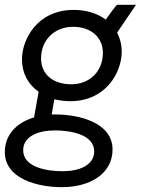

<svg xmlns="http://www.w3.org/2000/svg" viewBox="-34 -568 583 795"><path d="M257 -149C405 -149 470 -269 470 -354C470 -383 463 -410 451 -433L529 -548H450C440 -537 421 -511 404 -487C370 -512 324 -527 271 -527C121 -527 57 -406 57 -322C57 -264 83 -218 126 -188L107 -82C35 -60 -14 -11 -14 62C-14 173 123 207 222 207C338 207 432 152 432 51C432 -60 295 -94 196 -94H180L191 -157C212 -152 234 -149 257 -149ZM225 141C161 141 62 125 62 54C62 -4 125 -28 193 -28C257 -28 356 -12 356 59C356 117 293 141 225 141ZM261 -219C185 -219 136 -261 136 -326C136 -402 191 -457 269 -457C343 -457 392 -413 392 -349C392 -273 338 -219 261 -219Z"/></svg>

Font: Fixel Text 20240404
Style: Italic
Weight: 400
Width: 4
Italic angle: -10°
Designer: AlfaBravo + MacPaw
Foundry: Kyrylo Tkachov, Marchela Mozhyna, Serhii Makarenko, Maria Weinstein, Zakhar Kryvoshyya
Version: Version 1.211;Glyphs 3.2 (3225)